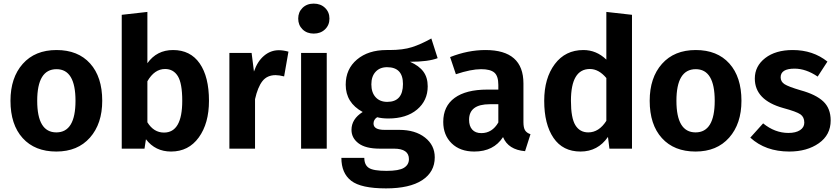

<svg xmlns="http://www.w3.org/2000/svg" viewBox="-20 -823 4642 1063"><path d="M293 -440Q186 -440 186 -265Q186 -90 292 -90Q398 -90 398 -265Q398 -440 293 -440ZM546 -265Q546 -138 478 -61Q410 16 292 16Q173 16 105.5 -58.5Q38 -133 38 -265Q38 -393 106 -469.5Q174 -546 293 -546Q412 -546 479 -471.5Q546 -397 546 -265Z M888 -89Q989 -89 989 -265Q989 -362 964.5 -401.5Q940 -441 894 -441Q835 -441 796 -373V-146Q831 -89 888 -89ZM938 -546Q1034 -546 1085.5 -472Q1137 -398 1137 -265Q1137 -140 1080.5 -62Q1024 16 927 16Q840 16 788 -52L780 0H654V-741L796 -757V-473Q848 -546 938 -546Z M1524 -545Q1548 -545 1577 -537L1553 -400Q1525 -407 1506 -407Q1459 -407 1433 -374Q1407 -341 1392 -274V0H1250V-530H1373L1386 -427Q1405 -483 1441.5 -514Q1478 -545 1524 -545Z M1789 0H1647V-530H1789ZM1655 -779.5Q1679 -803 1717 -803Q1755 -803 1779.5 -779.5Q1804 -756 1804 -720Q1804 -684 1779.5 -660.5Q1755 -637 1717 -637Q1679 -637 1655 -660.5Q1631 -684 1631 -720Q1631 -756 1655 -779.5Z M2123 -451Q2083 -451 2059.5 -425.5Q2036 -400 2036 -356Q2036 -311 2059.5 -285Q2083 -259 2124 -259Q2211 -259 2211 -358Q2211 -451 2123 -451ZM2368 -610 2403 -501Q2351 -481 2250 -481Q2300 -459 2324 -426.5Q2348 -394 2348 -345Q2348 -266 2289 -216.5Q2230 -167 2130 -167Q2095 -167 2068 -174Q2048 -161 2048 -139Q2048 -104 2109 -104H2190Q2279 -104 2333 -61.5Q2387 -19 2387 48Q2387 129 2317.5 174.5Q2248 220 2117 220Q1979 220 1924.5 178Q1870 136 1870 51H1997Q1997 90 2022 106.5Q2047 123 2120 123Q2189 123 2216.5 106Q2244 89 2244 58Q2244 0 2161 0H2083Q2004 0 1965 -29.5Q1926 -59 1926 -104Q1926 -164 1988 -203Q1894 -254 1894 -354Q1894 -441 1956.5 -493.5Q2019 -546 2120 -546H2136Q2211 -546 2261 -562Q2311 -578 2368 -610Z M2645 -86Q2705 -86 2739 -145V-246H2692Q2577 -246 2577 -160Q2577 -125 2594.5 -105.5Q2612 -86 2645 -86ZM2878 -361V-147Q2878 -116 2887 -101.5Q2896 -87 2917 -80L2887 14Q2794 6 2765 -64Q2713 16 2606 16Q2527 16 2480.5 -29.5Q2434 -75 2434 -148Q2434 -235 2497 -281Q2560 -327 2678 -327H2739V-353Q2739 -402 2717 -421Q2695 -440 2644 -440Q2588 -440 2504 -412L2472 -507Q2571 -546 2668 -546Q2878 -546 2878 -361Z M3237 -90Q3296 -90 3337 -154V-391Q3295 -441 3246 -441Q3141 -441 3141 -265Q3141 -170 3165.5 -130Q3190 -90 3237 -90ZM3479 -741V0H3354L3346 -65Q3290 16 3194 16Q3096 16 3044.5 -59.5Q2993 -135 2993 -265Q2993 -390 3051.5 -468Q3110 -546 3210 -546Q3282 -546 3337 -493V-757Z M3832 -440Q3725 -440 3725 -265Q3725 -90 3831 -90Q3937 -90 3937 -265Q3937 -440 3832 -440ZM4085 -265Q4085 -138 4017 -61Q3949 16 3831 16Q3712 16 3644.5 -58.5Q3577 -133 3577 -265Q3577 -393 3645 -469.5Q3713 -546 3832 -546Q3951 -546 4018 -471.5Q4085 -397 4085 -265Z M4369 -546Q4481 -546 4561 -482L4507 -399Q4442 -443 4379 -443Q4302 -443 4302 -395Q4302 -371 4323.5 -357Q4345 -343 4413 -323Q4497 -300 4538 -261.5Q4579 -223 4579 -156Q4579 -76 4513.5 -30Q4448 16 4350 16Q4218 16 4134 -61L4205 -140Q4270 -87 4345 -87Q4386 -87 4409.5 -102.5Q4433 -118 4433 -144Q4433 -175 4411.5 -190Q4390 -205 4316 -225Q4159 -269 4159 -388Q4159 -457 4216.5 -501.5Q4274 -546 4369 -546Z"/></svg>

Font: FiraSans
Style: Regular
Weight: 600
Designer: Carrois Corporate & Edenspiekermann AG
Foundry: Carrois Corporate GbR & Edenspiekermann AG
Version: Version 3.106;PS 003.106;hotconv 1.0.70;makeotf.lib2.5.58329